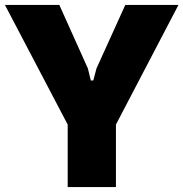

<svg xmlns="http://www.w3.org/2000/svg" viewBox="-33 -760 745 780"><path d="M242 -254 -13 -740H208L324 -482L336 -433H346L359 -482L476 -740H692L438 -254V0H242Z"/></svg>

Font: Encode Sans Compressed
Style: Black
Weight: 900
Designer: Pablo Impallari, Andres Torresi
Foundry: Pablo Impallari, Andres Torresi
Version: Version 1.000; ttfautohint (v1.00) -l 8 -r 50 -G 200 -x 14 -